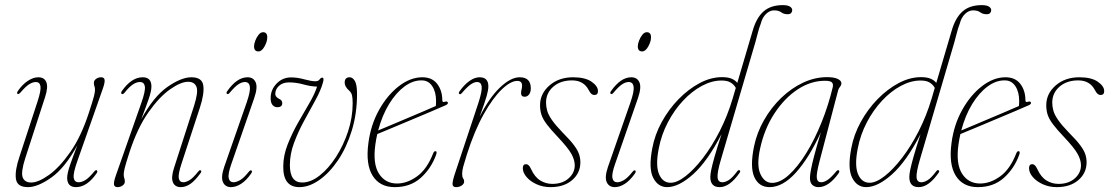

<svg xmlns="http://www.w3.org/2000/svg" viewBox="-20 -742 4442 769"><path d="M368 -59.5Q372 -55.5 367 -48Q328.5 7.5 284.5 7.5Q249.5 7.5 249 -29Q249 -48 260.5 -81Q272 -114 290 -160.5Q240.5 -70 186 -31.2Q131.5 7.5 92 7.5Q48.5 7.5 43.8 -25.5Q39 -58.5 58 -114.5L131 -337.5Q145 -381 142 -397.2Q139 -413.5 123.5 -413.5Q111.5 -413.5 97.2 -404.8Q83 -396 63 -372.5Q54.5 -363 50.5 -366Q46 -368.5 51.5 -377.5Q69.5 -403.5 91.2 -418Q113 -432.5 133.5 -432.5Q157.5 -432.5 165.5 -413Q173.5 -393.5 161 -354.5L81 -108Q63 -51.5 71 -31.2Q79 -11 105 -11Q133.5 -11 176 -41.2Q218.5 -71.5 262 -133.8Q305.5 -196 336.5 -292Q352.5 -341 356.5 -357.2Q360.5 -373.5 360.5 -382Q360.5 -391 358.2 -396.8Q356 -402.5 356 -410.5Q356 -419.5 364.8 -426Q373.5 -432.5 385 -432.5Q397.5 -432.5 399 -421.8Q400.5 -411 391 -384.5L289.5 -96Q272.5 -48 275.2 -30Q278 -12 295 -12Q307 -12 321.5 -20.5Q336 -29 357 -54.5Q364 -63 368 -59.5Z M467.5 -366Q462.5 -369 468.5 -378Q507 -432.5 551.5 -432.5Q586.5 -432.5 586.5 -395.5Q586.5 -377 575 -344Q563.5 -311 545.5 -264Q595 -355 650.5 -393.8Q706 -432.5 746.5 -432.5Q789.5 -432.5 794.2 -399.8Q799 -367 780.5 -310.5L707.5 -88Q693 -44.5 696 -28.2Q699 -12 714.5 -12Q725 -12 739.2 -20.5Q753.5 -29 774 -55Q780 -62.5 784 -59.5Q788.5 -55.5 783.5 -49Q761.5 -18.5 742.5 -5.5Q723.5 7.5 704.5 7.5Q680.5 7.5 672.5 -12Q664.5 -31.5 677.5 -71L757 -317.5Q775 -373.5 767 -394Q759 -414.5 733.5 -414.5Q704.5 -414.5 661.2 -384.2Q618 -354 574.2 -291.8Q530.5 -229.5 499 -133.5Q483 -84 479.2 -67.8Q475.5 -51.5 475.5 -43.5Q475.5 -34.5 477.8 -28.5Q480 -22.5 480 -14.5Q480 -5.5 471 1Q462 7.5 451 7.5Q438 7.5 436.5 -3.2Q435 -14 444.5 -40.5L546 -329.5Q563 -377.5 560.2 -395.5Q557.5 -413.5 540.5 -413.5Q527 -413.5 512.2 -403.8Q497.5 -394 479.5 -371.5Q472.5 -362.5 467.5 -366Z M1015 -536Q997.5 -536 997.5 -556.5Q997.5 -566 1002.5 -579.2Q1007.5 -592.5 1015.8 -602.8Q1024 -613 1033.5 -613Q1050.5 -613 1050.5 -592.5Q1050.5 -576 1039.5 -556Q1028.5 -536 1015 -536ZM906.5 -85Q892.5 -45.5 896 -28.8Q899.5 -12 915.5 -12Q926.5 -12 941.5 -20.5Q956.5 -29 976.5 -54Q982.5 -62 987.5 -59Q991.5 -55.5 986 -47Q966 -18.5 945.2 -5.5Q924.5 7.5 905.5 7.5Q882 7.5 873 -12.5Q864 -32.5 878 -73.5L968 -331.5Q983.5 -376.5 980.8 -395Q978 -413.5 961 -413.5Q948.5 -413.5 934.5 -404.2Q920.5 -395 900 -370.5Q894 -363 889.5 -366Q884.5 -369.5 890.5 -377.5Q929 -432.5 971.5 -432.5Q995 -432.5 1004 -412.2Q1013 -392 998 -348.5Z M1410 -366Q1410 -287 1389 -219Q1368 -151 1333.8 -100.2Q1299.5 -49.5 1258.8 -21Q1218 7.5 1179 7.5Q1113 7.5 1114.5 -77Q1115 -120 1132.2 -163.8Q1149.5 -207.5 1173.2 -249.5Q1197 -291.5 1218.8 -328.5Q1240.5 -365.5 1250 -395Q1223.5 -396 1194.8 -404Q1166 -412 1137.5 -412Q1112.5 -412 1097.5 -398.2Q1082.5 -384.5 1082.5 -365.5Q1082.5 -354.5 1097 -346.5Q1110.5 -341 1110.5 -329Q1110.5 -312.5 1090.5 -312.5Q1079.5 -312.5 1071.8 -321.2Q1064 -330 1064 -349Q1064 -382.5 1087.8 -407.2Q1111.5 -432 1146 -432Q1170.5 -432 1199 -424.2Q1227.5 -416.5 1243 -416.5Q1255 -416.5 1260 -423.8Q1265 -431 1271 -431Q1279 -431 1273.5 -411.5Q1265 -380.5 1243.8 -341.8Q1222.5 -303 1198.8 -259.5Q1175 -216 1158 -170.8Q1141 -125.5 1141 -81Q1141 -11 1190 -11Q1224.5 -11 1260 -38.8Q1295.5 -66.5 1325.5 -113Q1355.5 -159.5 1374 -215.5Q1392.5 -271.5 1392.5 -328Q1392.5 -349.5 1389.8 -360.5Q1387 -371.5 1378.5 -379Q1360.5 -395 1360.5 -411Q1360.5 -432.5 1380.5 -432.5Q1392.5 -432.5 1401.2 -417.8Q1410 -403 1410 -366Z M1726.5 -121.5Q1706.5 -66.5 1665 -29.5Q1623.5 7.5 1561 7.5Q1501 7.5 1472.5 -38.2Q1444 -84 1455.5 -169Q1465 -242.5 1498.5 -302.2Q1532 -362 1578 -397.2Q1624 -432.5 1671.5 -432.5Q1711 -432.5 1731.2 -405.8Q1751.5 -379 1751.5 -340.5Q1751.5 -330.5 1762 -334.5Q1770.5 -337.5 1773.5 -332Q1776 -326 1766 -321Q1748.5 -313 1711.8 -297.5Q1675 -282 1631.8 -263.8Q1588.5 -245.5 1550 -229.5Q1511.5 -213.5 1491 -205Q1486.5 -185 1483.5 -164Q1472.5 -86 1497.8 -46.5Q1523 -7 1570 -7Q1610.5 -7 1650.2 -35.5Q1690 -64 1715 -128Q1718.5 -136.5 1723.5 -136.5Q1732 -136.5 1726.5 -121.5ZM1668 -420Q1634 -420.5 1600.2 -395.8Q1566.5 -371 1538.8 -326Q1511 -281 1494.5 -219.5Q1514 -227.5 1544.8 -240.5Q1575.5 -253.5 1609.8 -268Q1644 -282.5 1674.8 -295.5Q1705.5 -308.5 1725.5 -317.5Q1726.5 -324.5 1726.5 -338Q1726.5 -374 1711 -397.2Q1695.5 -420.5 1668 -420Z M1820 -365.5Q1815.5 -368.5 1820 -375.5Q1839 -402.5 1860 -417.5Q1881 -432.5 1901 -432.5Q1936 -432.5 1936 -396Q1936 -381.5 1929.2 -357.5Q1922.5 -333.5 1901 -274.5Q1939.5 -350.5 1982.5 -391.5Q2025.5 -432.5 2061.5 -432.5Q2106 -432.5 2106 -388Q2106 -373 2099 -363.8Q2092 -354.5 2081.5 -354.5Q2067 -354.5 2067 -369Q2067 -377 2069 -383.5Q2071 -390 2071 -399Q2071 -418 2052 -418Q2025.5 -418 1990 -384.2Q1954.5 -350.5 1917.5 -284.8Q1880.5 -219 1850 -123.5Q1839.5 -90 1835.2 -74Q1831 -58 1831 -46Q1831 -32.5 1835 -27.5Q1839 -22.5 1839 -15Q1839 -5.5 1829.2 1Q1819.5 7.5 1806.5 7.5Q1793 7.5 1792.5 -4.5Q1792 -16.5 1802.5 -48L1896 -329.5Q1911.5 -377.5 1909.2 -395.5Q1907 -413.5 1890.5 -413.5Q1879.5 -413.5 1865.5 -404Q1851.5 -394.5 1830 -369.5Q1824 -362.5 1820 -365.5Z M2192 -5.5Q2232.5 -5.5 2257.2 -27.5Q2282 -49.5 2282 -80Q2282 -101 2268.8 -125.2Q2255.5 -149.5 2214 -193.5Q2185 -224 2169.5 -244.8Q2154 -265.5 2148.5 -282.8Q2143 -300 2143 -320.5Q2143 -367 2180.8 -399.8Q2218.5 -432.5 2275.5 -432.5Q2323.5 -432.5 2349.2 -414.8Q2375 -397 2375 -377Q2375 -361.5 2360.5 -361.5Q2354.5 -361.5 2349.2 -365.5Q2344 -369.5 2338 -381Q2318 -420 2271 -420Q2225 -420 2196 -394.8Q2167 -369.5 2167 -331Q2167 -315 2171.5 -298.8Q2176 -282.5 2190.5 -261.5Q2205 -240.5 2234.5 -210Q2263.5 -181 2278.5 -161Q2293.5 -141 2299 -125.2Q2304.5 -109.5 2304.5 -92Q2304.5 -49 2271.8 -20.8Q2239 7.5 2185 7.5Q2154.5 7.5 2129.2 -4Q2104 -15.5 2089 -33Q2074 -50.5 2074 -68.5Q2074 -84.5 2087 -84.5Q2092 -84.5 2097 -80.2Q2102 -76 2107 -65Q2121.5 -33 2143.8 -19.2Q2166 -5.5 2192 -5.5Z M2552 -536Q2534.5 -536 2534.5 -556.5Q2534.5 -566 2539.5 -579.2Q2544.5 -592.5 2552.8 -602.8Q2561 -613 2570.5 -613Q2587.5 -613 2587.5 -592.5Q2587.5 -576 2576.5 -556Q2565.5 -536 2552 -536ZM2443.5 -85Q2429.5 -45.5 2433 -28.8Q2436.5 -12 2452.5 -12Q2463.5 -12 2478.5 -20.5Q2493.5 -29 2513.5 -54Q2519.5 -62 2524.5 -59Q2528.5 -55.5 2523 -47Q2503 -18.5 2482.2 -5.5Q2461.5 7.5 2442.5 7.5Q2419 7.5 2410 -12.5Q2401 -32.5 2415 -73.5L2505 -331.5Q2520.5 -376.5 2517.8 -395Q2515 -413.5 2498 -413.5Q2485.5 -413.5 2471.5 -404.2Q2457.5 -395 2437 -370.5Q2431 -363 2426.5 -366Q2421.5 -369.5 2427.5 -377.5Q2466 -432.5 2508.5 -432.5Q2532 -432.5 2541 -412.2Q2550 -392 2535 -348.5Z M2942 -49.5Q2902.5 7.5 2862.5 7.5Q2825 7.5 2825 -33Q2825 -44 2828.8 -62.5Q2832.5 -81 2842 -114.5Q2851.5 -148 2870 -205Q2813.5 -95.5 2756 -44Q2698.5 7.5 2652 7.5Q2615.5 7.5 2596.2 -29.8Q2577 -67 2592.5 -148Q2602.5 -202.5 2630.5 -253.5Q2658.5 -304.5 2697.8 -344.8Q2737 -385 2782 -409Q2827 -433 2872 -433Q2896.5 -433 2911 -426.5Q2925.5 -420 2933 -410L2994.5 -618.5Q3009.5 -671 3038.2 -696.2Q3067 -721.5 3115.5 -721.5Q3134 -721.5 3143.5 -715.8Q3153 -710 3153 -701.5Q3153 -695 3148.8 -690Q3144.5 -685 3134.5 -685Q3119.5 -685 3109 -692.8Q3098.5 -700.5 3080 -700.5Q3063 -700.5 3048 -686Q3033 -671.5 3027 -647Q3019.5 -627.5 3015.5 -610.8Q3011.5 -594 3005 -571.5L2867 -101.5Q2852.5 -52 2854 -32Q2855.5 -12 2873.5 -12Q2884.5 -12 2898.5 -20.5Q2912.5 -29 2932.5 -55.5Q2937.5 -63 2943 -59.5Q2947 -56.5 2942 -49.5ZM2618.5 -147.5Q2605 -79.5 2619.5 -44.8Q2634 -10 2666 -10Q2692 -10 2726 -36.5Q2760 -63 2795.8 -109.5Q2831.5 -156 2862.8 -217.2Q2894 -278.5 2914.5 -347.5L2927 -390Q2920 -403 2906.8 -411.2Q2893.5 -419.5 2870 -419.5Q2831 -419.5 2791 -398Q2751 -376.5 2715.8 -338.8Q2680.5 -301 2654.8 -251.8Q2629 -202.5 2618.5 -147.5Z M3262.5 -96.5Q3249 -45 3251.5 -28.5Q3254 -12 3269 -12Q3280 -12 3293.8 -20.8Q3307.5 -29.5 3328 -54Q3334 -62.5 3340 -59.5Q3344 -56 3338.5 -47.5Q3299 7.5 3258.5 7.5Q3243 7.5 3233.5 -1.5Q3224 -10.5 3224 -29Q3224 -40.5 3227.8 -61.2Q3231.5 -82 3241 -118.2Q3250.5 -154.5 3268 -212.5Q3220 -108.5 3167.5 -50.5Q3115 7.5 3062 7.5Q3020 7.5 3001.5 -32.2Q2983 -72 3000 -155.5Q3011.5 -211 3040.2 -261.2Q3069 -311.5 3109 -350Q3149 -388.5 3196.2 -410.8Q3243.5 -433 3292.5 -433Q3321 -433 3335.5 -425.8Q3350 -418.5 3350 -408.5Q3350 -401 3344.5 -394.5Q3339 -388 3337 -380.5ZM3024.5 -147.5Q3009.5 -79.5 3025.8 -44.5Q3042 -9.5 3072.5 -9.5Q3104.5 -9.5 3139.8 -41.5Q3175 -73.5 3208.8 -128Q3242.5 -182.5 3270.2 -251.2Q3298 -320 3315.5 -393.5Q3318 -406.5 3311.5 -412.5Q3305 -418.5 3284 -418.5Q3227 -418.5 3174.2 -383.5Q3121.5 -348.5 3081.5 -287.2Q3041.5 -226 3024.5 -147.5Z M3739 -49.5Q3699.5 7.5 3659.5 7.5Q3622 7.5 3622 -33Q3622 -44 3625.8 -62.5Q3629.5 -81 3639 -114.5Q3648.5 -148 3667 -205Q3610.5 -95.5 3553 -44Q3495.5 7.5 3449 7.5Q3412.5 7.5 3393.2 -29.8Q3374 -67 3389.5 -148Q3399.5 -202.5 3427.5 -253.5Q3455.5 -304.5 3494.8 -344.8Q3534 -385 3579 -409Q3624 -433 3669 -433Q3693.5 -433 3708 -426.5Q3722.5 -420 3730 -410L3791.5 -618.5Q3806.5 -671 3835.2 -696.2Q3864 -721.5 3912.5 -721.5Q3931 -721.5 3940.5 -715.8Q3950 -710 3950 -701.5Q3950 -695 3945.8 -690Q3941.5 -685 3931.5 -685Q3916.5 -685 3906 -692.8Q3895.5 -700.5 3877 -700.5Q3860 -700.5 3845 -686Q3830 -671.5 3824 -647Q3816.5 -627.5 3812.5 -610.8Q3808.5 -594 3802 -571.5L3664 -101.5Q3649.5 -52 3651 -32Q3652.5 -12 3670.5 -12Q3681.5 -12 3695.5 -20.5Q3709.5 -29 3729.5 -55.5Q3734.5 -63 3740 -59.5Q3744 -56.5 3739 -49.5ZM3415.5 -147.5Q3402 -79.5 3416.5 -44.8Q3431 -10 3463 -10Q3489 -10 3523 -36.5Q3557 -63 3592.8 -109.5Q3628.5 -156 3659.8 -217.2Q3691 -278.5 3711.5 -347.5L3724 -390Q3717 -403 3703.8 -411.2Q3690.5 -419.5 3667 -419.5Q3628 -419.5 3588 -398Q3548 -376.5 3512.8 -338.8Q3477.5 -301 3451.8 -251.8Q3426 -202.5 3415.5 -147.5Z M4062 -121.5Q4042 -66.5 4000.5 -29.5Q3959 7.5 3896.5 7.5Q3836.5 7.5 3808 -38.2Q3779.5 -84 3791 -169Q3800.5 -242.5 3834 -302.2Q3867.5 -362 3913.5 -397.2Q3959.5 -432.5 4007 -432.5Q4046.5 -432.5 4066.8 -405.8Q4087 -379 4087 -340.5Q4087 -330.5 4097.5 -334.5Q4106 -337.5 4109 -332Q4111.5 -326 4101.5 -321Q4084 -313 4047.2 -297.5Q4010.5 -282 3967.2 -263.8Q3924 -245.5 3885.5 -229.5Q3847 -213.5 3826.5 -205Q3822 -185 3819 -164Q3808 -86 3833.2 -46.5Q3858.5 -7 3905.5 -7Q3946 -7 3985.8 -35.5Q4025.5 -64 4050.5 -128Q4054 -136.5 4059 -136.5Q4067.5 -136.5 4062 -121.5ZM4003.5 -420Q3969.5 -420.5 3935.8 -395.8Q3902 -371 3874.2 -326Q3846.5 -281 3830 -219.5Q3849.5 -227.5 3880.2 -240.5Q3911 -253.5 3945.2 -268Q3979.5 -282.5 4010.2 -295.5Q4041 -308.5 4061 -317.5Q4062 -324.5 4062 -338Q4062 -374 4046.5 -397.2Q4031 -420.5 4003.5 -420Z M4219.5 -5.5Q4260 -5.5 4284.8 -27.5Q4309.5 -49.5 4309.5 -80Q4309.5 -101 4296.2 -125.2Q4283 -149.5 4241.5 -193.5Q4212.5 -224 4197 -244.8Q4181.5 -265.5 4176 -282.8Q4170.5 -300 4170.5 -320.5Q4170.5 -367 4208.2 -399.8Q4246 -432.5 4303 -432.5Q4351 -432.5 4376.8 -414.8Q4402.5 -397 4402.5 -377Q4402.5 -361.5 4388 -361.5Q4382 -361.5 4376.8 -365.5Q4371.5 -369.5 4365.5 -381Q4345.5 -420 4298.5 -420Q4252.5 -420 4223.5 -394.8Q4194.5 -369.5 4194.5 -331Q4194.5 -315 4199 -298.8Q4203.5 -282.5 4218 -261.5Q4232.5 -240.5 4262 -210Q4291 -181 4306 -161Q4321 -141 4326.5 -125.2Q4332 -109.5 4332 -92Q4332 -49 4299.2 -20.8Q4266.5 7.5 4212.5 7.5Q4182 7.5 4156.8 -4Q4131.5 -15.5 4116.5 -33Q4101.5 -50.5 4101.5 -68.5Q4101.5 -84.5 4114.5 -84.5Q4119.5 -84.5 4124.5 -80.2Q4129.5 -76 4134.5 -65Q4149 -33 4171.2 -19.2Q4193.5 -5.5 4219.5 -5.5Z"/></svg>

Font: Fraunces 144pt S050 Thin
Style: Italic
Weight: 100
Italic angle: -16°
Version: Version 1.000; ttfautohint (v1.8.3)